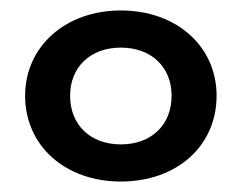

<svg xmlns="http://www.w3.org/2000/svg" viewBox="-20 -769 462 367"><path d="M211 -422C318 -422 394 -490 394 -586C394 -680 318 -749 211 -749C105 -749 28 -680 28 -586C28 -490 105 -422 211 -422ZM211 -493C153 -493 114 -530 114 -586C114 -641 153 -678 211 -678C269 -678 308 -641 308 -586C308 -530 269 -493 211 -493Z"/></svg>

Font: Chess Sans SemiBold
Style: Regular
Weight: 600
Designer: Wolf Bōese
Foundry: Wolf Bōese
Version: Version 7.223;Glyphs 3.3 (3306)